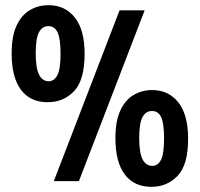

<svg xmlns="http://www.w3.org/2000/svg" viewBox="-20 -700 772 742"><path d="M164 -305Q97 -305 61 -353Q25 -401 25 -493Q25 -560 44 -601Q63 -642 95.5 -661Q128 -680 168 -680Q231 -680 269 -632.5Q307 -585 307 -492Q307 -391 266.5 -348Q226 -305 164 -305ZM188 0 442 -660H539L285 0ZM168 -386Q189 -386 201.5 -409Q214 -432 214 -492Q214 -551 202.5 -575Q191 -599 167 -599Q143 -599 130.5 -575Q118 -551 118 -495Q118 -437 131 -411.5Q144 -386 168 -386ZM565 22Q498 22 462 -26Q426 -74 426 -166Q426 -232 445 -273Q464 -314 496.5 -333Q529 -352 568 -352Q631 -352 669 -304.5Q707 -257 707 -164Q707 -63 666.5 -20.5Q626 22 565 22ZM569 -59Q590 -59 602 -82Q614 -105 614 -165Q614 -223 603 -247Q592 -271 567 -271Q543 -271 530.5 -247Q518 -223 518 -168Q518 -109 531 -84Q544 -59 569 -59Z"/></svg>

Font: Bricolage Grotesque 12pt Condensed Medium
Style: Regular
Weight: 500
Width: 3
Designer: Mathieu Triay
Foundry: Atelier Triay
Version: Version 1.001; ttfautohint (v1.8.4.7-5d5b);gftools[0.9.33.de